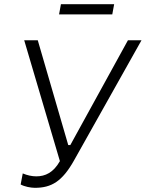

<svg xmlns="http://www.w3.org/2000/svg" viewBox="-20 -893 698 920"><path d="M147 7C227 7 278 -24 334 -123L658 -700H593L317 -198H307L161 -700H96L267 -121C236 -66 197 -48 154 -48C133 -48 110 -53 89 -62L79 -9C97 1 127 7 147 7ZM263 -824H518L527 -873H272Z"/></svg>

Font: Fixel Display 20240404 Light
Style: Italic
Weight: 300
Italic angle: -10°
Designer: AlfaBravo + MacPaw
Foundry: Kyrylo Tkachov, Marchela Mozhyna, Serhii Makarenko, Maria Weinstein, Zakhar Kryvoshyya
Version: Version 1.211;Glyphs 3.2 (3225)